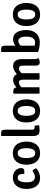

<svg xmlns="http://www.w3.org/2000/svg" viewBox="1430 -2206 789 3690"><g transform="rotate(-90 1825.0 -361.5)"><path d="M327.5 -293Q328.5 -345.5 314 -380.8Q299.5 -416 251 -416Q166 -416 166 -245.5Q166 -159.5 192.5 -122.5Q219 -85.5 268.5 -85.5Q301 -85.5 330.8 -100Q360.5 -114.5 385.5 -132.5Q401.5 -123.5 416.2 -102Q431 -80.5 435 -61Q401.5 -27 352.5 -6.8Q303.5 13.5 249.5 13.5Q177.5 13.5 130.8 -20.8Q84 -55 61.2 -113.8Q38.5 -172.5 38.5 -245.5Q38.5 -340 70 -398Q101.5 -456 150.8 -482.8Q200 -509.5 253.5 -509.5Q312.5 -509.5 354.2 -487.2Q396 -465 418 -429Q440 -393 440 -353Q440 -288.5 378 -288.5Q363 -288.5 351.2 -289.5Q339.5 -290.5 327.5 -293Z M948 -248Q948 -170 923 -111Q898 -52 848.5 -19.2Q799 13.5 726 13.5Q653 13.5 603.8 -19.5Q554.5 -52.5 529.5 -111.5Q504.5 -170.5 504.5 -248Q504.5 -325.5 529.8 -384.5Q555 -443.5 604.2 -476.5Q653.5 -509.5 726 -509.5Q799.5 -509.5 849 -476.2Q898.5 -443 923.2 -384.2Q948 -325.5 948 -248ZM632 -248Q632 -203.5 639.8 -165.2Q647.5 -127 668 -103.5Q688.5 -80 726.5 -80Q764.5 -80 785 -103.5Q805.5 -127 813.2 -165.2Q821 -203.5 821 -248Q821 -292 813.2 -330.5Q805.5 -369 785 -392.8Q764.5 -416.5 726.5 -416.5Q688.5 -416.5 668 -392.8Q647.5 -369 639.8 -330.5Q632 -292 632 -248Z M1251.5 -91.5Q1261.5 -63.5 1261.5 -31Q1261.5 -24 1261 -17Q1260.5 -10 1258.5 -3.5Q1239 -0.5 1213.5 2Q1188 4.5 1164.5 4.5Q1108.5 4.5 1082.2 -24.2Q1056 -53 1056 -112.5V-729L1062.5 -735.5H1110Q1148 -735.5 1162.5 -717.8Q1177 -700 1177 -658.5V-137Q1177 -91.5 1218 -91.5Z M1759.5 -248Q1759.5 -170 1734.5 -111Q1709.5 -52 1660 -19.2Q1610.5 13.5 1537.5 13.5Q1464.5 13.5 1415.2 -19.5Q1366 -52.5 1341 -111.5Q1316 -170.5 1316 -248Q1316 -325.5 1341.2 -384.5Q1366.5 -443.5 1415.8 -476.5Q1465 -509.5 1537.5 -509.5Q1611 -509.5 1660.5 -476.2Q1710 -443 1734.8 -384.2Q1759.5 -325.5 1759.5 -248ZM1443.5 -248Q1443.5 -203.5 1451.2 -165.2Q1459 -127 1479.5 -103.5Q1500 -80 1538 -80Q1576 -80 1596.5 -103.5Q1617 -127 1624.8 -165.2Q1632.5 -203.5 1632.5 -248Q1632.5 -292 1624.8 -330.5Q1617 -369 1596.5 -392.8Q1576 -416.5 1538 -416.5Q1500 -416.5 1479.5 -392.8Q1459 -369 1451.2 -330.5Q1443.5 -292 1443.5 -248Z M2138.5 -308.5Q2138.5 -356 2123.8 -374.8Q2109 -393.5 2084.5 -393.5Q2063 -393 2038.2 -379Q2013.5 -365 1993 -343.5V0Q1980 2.5 1963.8 3.5Q1947.5 4.5 1931 4.5Q1915 4.5 1898.5 3.5Q1882 2.5 1869 0V-494L1875.5 -501H1921.5Q1952 -501 1969 -484.8Q1986 -468.5 1990.5 -439.5Q2020.5 -468 2056 -486.5Q2091.5 -505 2130 -505Q2172 -505 2201 -485.2Q2230 -465.5 2245.5 -433Q2278.5 -463.5 2319.2 -484.2Q2360 -505 2402 -505Q2468 -505 2500.2 -459.5Q2532.5 -414 2532.5 -347.5V-113Q2532.5 -85.5 2536.8 -61.5Q2541 -37.5 2552 -19.5Q2538.5 -8 2518 -0.5Q2497.5 7 2474.5 7Q2437.5 7 2423 -12.8Q2408.5 -32.5 2408.5 -70.5V-309.5Q2408.5 -357 2393 -375.2Q2377.5 -393.5 2353.5 -393.5Q2332.5 -393.5 2308.2 -379.5Q2284 -365.5 2262.5 -342.5V0Q2249.5 2.5 2233.2 3.5Q2217 4.5 2200.5 4.5Q2184.5 4.5 2168 3.5Q2151.5 2.5 2138.5 0Z M3092 -254.5Q3092 -169.5 3061.5 -110.8Q3031 -52 2978 -22Q2925 8 2858 8Q2807 8 2759.2 -0.8Q2711.5 -9.5 2670.5 -25V-729L2677 -735.5H2723.5Q2761 -735.5 2776.2 -717.8Q2791.5 -700 2791.5 -658.5V-461Q2815.5 -479.5 2847 -492.2Q2878.5 -505 2917 -505Q2975 -505 3014 -472.8Q3053 -440.5 3072.5 -383.8Q3092 -327 3092 -254.5ZM2884.5 -403.5Q2833 -404.5 2791.5 -357V-91Q2823 -82 2859 -82Q2908.5 -82 2937 -126Q2965.5 -170 2965.5 -252.5Q2965.5 -332.5 2943.2 -367.8Q2921 -403 2884.5 -403.5Z M3612 -248Q3612 -170 3587 -111Q3562 -52 3512.5 -19.2Q3463 13.5 3390 13.5Q3317 13.5 3267.8 -19.5Q3218.5 -52.5 3193.5 -111.5Q3168.5 -170.5 3168.5 -248Q3168.5 -325.5 3193.8 -384.5Q3219 -443.5 3268.2 -476.5Q3317.5 -509.5 3390 -509.5Q3463.5 -509.5 3513 -476.2Q3562.5 -443 3587.2 -384.2Q3612 -325.5 3612 -248ZM3296 -248Q3296 -203.5 3303.8 -165.2Q3311.5 -127 3332 -103.5Q3352.5 -80 3390.5 -80Q3428.5 -80 3449 -103.5Q3469.5 -127 3477.2 -165.2Q3485 -203.5 3485 -248Q3485 -292 3477.2 -330.5Q3469.5 -369 3449 -392.8Q3428.5 -416.5 3390.5 -416.5Q3352.5 -416.5 3332 -392.8Q3311.5 -369 3303.8 -330.5Q3296 -292 3296 -248Z"/></g></svg>

Font: Signika Negative SemiBold
Style: Regular
Weight: 600
Designer: Anna Giedryś
Foundry: Anna Giedryś
Version: Version 2.000; ttfautohint (v1.8.3) -l 8 -r 50 -G 200 -x 9 -